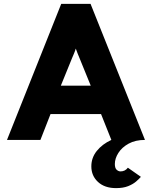

<svg xmlns="http://www.w3.org/2000/svg" viewBox="-20 -720 782 988"><path d="M577 248Q518.5 248 484.2 216.2Q450 184.5 450 136Q450 91.5 478.2 56.5Q506.5 21.5 553 0L500 -133H240L188 0H16L295 -700H446L726 0Q677 0 642.2 19Q607.5 38 589.2 66.8Q571 95.5 571 124Q571 145 580.2 153.5Q589.5 162 600 162Q624 162 638 143L705 190Q695.5 201 679.8 214.5Q664 228 639 238Q614 248 577 248ZM293 -279H447L390 -419Q385.5 -429.5 379.8 -443.8Q374 -458 370 -470Q366.5 -458 360.5 -443.8Q354.5 -429.5 350 -419Z"/></svg>

Font: Overpass Black
Style: Regular
Weight: 900
Designer: Delve Withrington, Dave Bailey, Thomas Jockin
Foundry: Delve Fonts LLC
Version: Version 4.000; ttfautohint (v1.8.3)